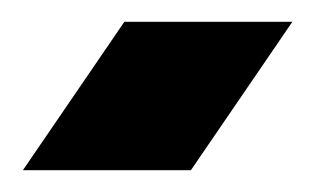

<svg xmlns="http://www.w3.org/2000/svg" viewBox="-20 -940 288 176"><path d="M1 -784 94 -920H248L155 -784Z"/></svg>

Font: MuseoModerno Thin Black
Style: Regular
Weight: 900
Version: Version 1.002